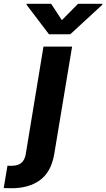

<svg xmlns="http://www.w3.org/2000/svg" viewBox="-124 -792 562 1015"><path d="M247.5 -610.8H134.9L16.3 -767L17 -772H146.3L203.1 -685.4L288.7 -772H417.6L416.9 -767ZM-62.9 203.1 -104.4 202.1 -84.5 83.8Q-79.5 84.2 -74.6 84.3Q-69.6 84.5 -64.6 84.5Q-30.2 84.5 -11.7 69.6Q6.7 54.7 12.1 22.7L105.8 -545.5H257.1L162.3 25.2Q145.6 119.7 84.2 162.6Q25.9 203.1 -62.9 203.1Z"/></svg>

Font: Linik Sans
Style: Bold Italic
Weight: 700
Italic angle: 9°
Designer: Fonts by Rasmus Andersson / Changes by Cristiano Sobral with parts from Marc Monis
Foundry: rsms
Version: Version 3.020; ttfautohint (v1.6)